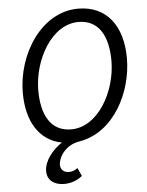

<svg xmlns="http://www.w3.org/2000/svg" viewBox="-59 -716 752 982"><g transform="rotate(-5 317.0 -224.5)"><path d="M231 219C264 219 297 208 324 186L305 144C288 156 276 160 260 160C235 160 217 145 217 120C217 83 252 21 327 9C507 -21 606 -221 606 -394C606 -559 526 -668 379 -668C191 -668 60 -463 60 -263C60 -117 122 -15 237 7C190 38 144 92 144 146C144 194 181 219 231 219ZM291 -56C187 -56 140 -141 140 -269C140 -423 235 -600 375 -600C479 -600 526 -515 526 -387C526 -234 431 -56 291 -56Z"/></g></svg>

Font: Source Sans Pro
Style: Italic
Weight: 400
Italic angle: -11°
Designer: Paul D. Hunt
Foundry: Adobe Systems Incorporated
Version: Version 3.006;hotconv 1.0.111;makeotfexe 2.5.65597